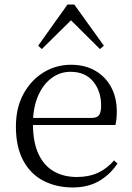

<svg xmlns="http://www.w3.org/2000/svg" viewBox="-20 -811 581 845"><path d="M300 14Q228 14 171 -15.5Q114 -45 82 -105Q50 -165 50 -254Q50 -337 83.5 -398Q117 -459 172 -492.5Q227 -526 292 -526Q355 -526 400.5 -499Q446 -472 470 -426Q494 -380 494 -321Q494 -285 488 -261H84V-292H383Q408 -292 416.5 -305Q425 -318 425 -346Q425 -410 390 -452.5Q355 -495 290 -495Q244 -495 206.5 -467Q169 -439 147 -387.5Q125 -336 125 -266Q125 -185 149.5 -133Q174 -81 217.5 -56.5Q261 -32 318 -32Q371 -32 411 -50.5Q451 -69 482 -105L497 -91Q464 -42 415.5 -14Q367 14 300 14ZM420 -595 268 -746H317L164 -595L148 -610L277 -791H307L437 -610Z"/></svg>

Font: Noto Serif SC ExtraLight Light
Style: Regular
Weight: 300
Version: Version 2.002-H1;hotconv 1.1.0;makeotfexe 2.6.0